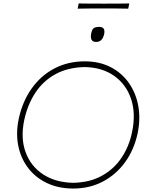

<svg xmlns="http://www.w3.org/2000/svg" viewBox="-20 -1079 859 1108"><path d="M403 9Q316.5 9 250 -23Q183.5 -55 141.5 -110.8Q99.5 -166.5 85.2 -239Q71 -311.5 88 -393Q110 -495 163.5 -569.5Q217 -644 295 -684.5Q373 -725 469 -725Q554 -725 618.8 -691.5Q683.5 -658 724.2 -599.5Q765 -541 778.2 -466.2Q791.5 -391.5 774 -309Q754 -215 702 -143.2Q650 -71.5 573.5 -31.2Q497 9 403 9ZM403 -24Q498.5 -26 568.5 -65Q638.5 -104 682 -169.5Q725.5 -235 742 -316Q764.5 -422.5 736.8 -506.8Q709 -591 639.8 -640.5Q570.5 -690 469 -692Q371.5 -690 300.5 -651.2Q229.5 -612.5 184.5 -544.5Q139.5 -476.5 120 -387Q98 -282 127.8 -200.8Q157.5 -119.5 228.8 -72.8Q300 -26 403 -24ZM535 -837Q494 -837 508 -893Q512.5 -912 523.2 -918Q534 -924 552 -924Q590 -924 581 -882Q571 -837 535 -837ZM428 -1029 434 -1059Q467 -1058.5 503.8 -1058.2Q540.5 -1058 580 -1058Q620 -1058 656.5 -1058.2Q693 -1058.5 726 -1059L720 -1029Q687 -1030 650.5 -1030Q614 -1030 574 -1030Q534.5 -1030 497.8 -1030Q461 -1030 428 -1029Z"/></svg>

Font: Commissioner Flair Thin
Style: Italic
Weight: 100
Italic angle: -12°
Designer: Kostas Bartsokas
Foundry: Kostas Bartsokas
Version: Version 1.000; ttfautohint (v1.8.3)